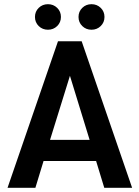

<svg xmlns="http://www.w3.org/2000/svg" viewBox="-20 -897 666 917"><path d="M439 -128H188L149 0H16L257 -700H370L611 0H478ZM408 -229 314 -535 219 -229ZM147 -816Q147 -842 165 -859.5Q183 -877 209 -877Q235 -877 253 -859.5Q271 -842 271 -816Q271 -790 253 -772.5Q235 -755 209 -755Q183 -755 165 -772.5Q147 -790 147 -816ZM355 -816Q355 -842 373 -859.5Q391 -877 417 -877Q443 -877 461 -859.5Q479 -842 479 -816Q479 -790 461 -772.5Q443 -755 417 -755Q391 -755 373 -772.5Q355 -790 355 -816Z"/></svg>

Font: Sarabun SemiBold
Style: Regular
Weight: 600
Designer: Suppakit Chalermlarp | Katatrad Co.,Ltd.
Foundry: Cadson Demak Co.,Ltd.
Version: Version 1.000; ttfautohint (v1.6)